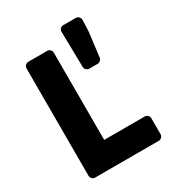

<svg xmlns="http://www.w3.org/2000/svg" viewBox="-184 -870 933 1011"><g transform="rotate(-30 282.0 -364.5)"><path d="M72 0C72 11 82 25 97 25H485C496 25 510 15 510 0V-98C510 -109 500 -123 485 -123H238V-654C238 -665 228 -679 213 -679H97C86 -679 72 -669 72 -654ZM409 -487C420 -487 432 -496 434 -509L453 -663V-665L455 -728C455 -743 443 -754 430 -754H353C339 -754 328 -742 328 -729L332 -512C332 -500 343 -487 357 -487Z"/></g></svg>

Font: Falling Sky
Style: Blk
Weight: 900
Designer: Paul D. Hunt
Foundry: Adobe Systems Incorporated
Version: Version 1.02